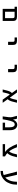

<svg xmlns="http://www.w3.org/2000/svg" viewBox="3174 -3746 653 7040"><g transform="rotate(90 3500.0 -226.5)"><path d="M407.2 1H304.7V-435.5H228.5V-522.5H599.6Q749 -522.5 749 -387.7V1ZM644.5 -372.1Q644.5 -407.2 629.4 -421.4Q614.3 -435.5 576.2 -435.5H411.1V-85.9H644.5Z M1354.5 -435.5V-522.5H1477.5Q1627.9 -522.5 1627 -387.7V-197.3H1513.7V-372.1Q1513.7 -408.2 1499 -421.9Q1484.4 -435.5 1446.3 -435.5Z M2354.5 -435.5V-522.5H2477.5Q2627.9 -522.5 2627 -387.7V-197.3H2513.7V-372.1Q2513.7 -408.2 2499 -421.9Q2484.4 -435.5 2446.3 -435.5Z M3750 1H3634.8L3446.3 -260.7Q3423.8 -242.2 3400.4 -154.3L3362.3 1H3260.7L3302.7 -163.1Q3334 -289.1 3391.6 -336.9L3257.8 -522.5H3373L3561.5 -260.7Q3585 -279.3 3608.4 -368.2L3645.5 -522.5H3747.1L3706.1 -359.4Q3674.8 -233.4 3617.2 -183.6Z M4363.3 -380.9Q4401.4 -458 4446.3 -494.1Q4494.1 -533.2 4552.7 -533.2Q4648.4 -533.2 4701.7 -463.9Q4754.9 -394.5 4754.9 -255.9V1H4479.5V-85.9H4648.4V-246.1Q4648.4 -344.7 4619.6 -392.6Q4590.8 -440.4 4541 -440.4Q4499 -440.4 4469.2 -407.7Q4439.5 -375 4411.6 -278.3Q4383.8 -181.6 4354.5 1H4248Q4275.4 -169.9 4278.8 -231.9Q4282.2 -293.9 4273.9 -346.7Q4265.6 -399.4 4227.5 -522.5H4332Q4357.4 -454.1 4363.3 -380.9Z M5552.7 -85.9Q5468.8 -148.4 5400.4 -246.1Q5331.1 -347.7 5263.7 -522.5H5379.9Q5446.3 -338.9 5529.3 -234.4Q5569.3 -270.5 5603.5 -368.2L5642.6 -522.5H5746.1L5703.1 -359.4Q5660.2 -227.5 5594.7 -168Q5647.5 -119.1 5714.8 -84V1H5265.6V-85.9Z M6489.3 -93.8Q6560.5 -155.3 6602.5 -264.2Q6644.5 -373 6644.5 -522.5H6752Q6752 -383.8 6712.9 -271Q6673.8 -158.2 6605.5 -81.5Q6537.1 -4.9 6446.3 37.6Q6355.5 80.1 6248 80.1V-6.8Q6333 -6.8 6398.4 -36.1L6271.5 -522.5H6390.6Z"/></g></svg>

Font: Gen Shin Gothic Monospace Medium
Style: Regular
Weight: 500
Designer: [Source Han Sans]
Ryoko NISHIZUKA  (kana & ideographs); Paul D. Hunt (Latin, Greek & Cyrillic); Wenlong ZHANG  (bopomofo
Version: Version 1.002.20150607